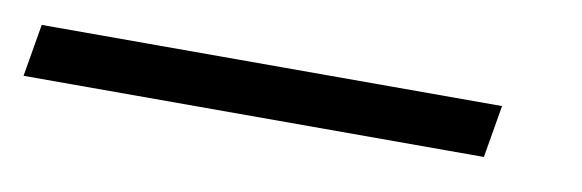

<svg xmlns="http://www.w3.org/2000/svg" viewBox="-91 -4 579 191"><g transform="rotate(10 199.0 91.5)"><path d="M-67 118 -58 65H407L398 118Z"/></g></svg>

Font: Archivo SemiBold ExtraLight
Style: Italic
Weight: 250
Italic angle: -10°
Version: Version 2.001